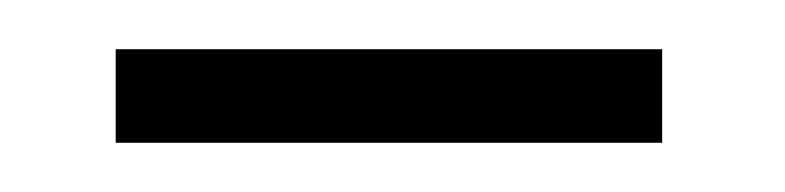

<svg xmlns="http://www.w3.org/2000/svg" viewBox="-20 -606 319 78"><path d="M27 -548H249V-586H27Z"/></svg>

Font: Noto Sans Hebrew Condensed ExtraLight
Style: Regular
Weight: 200
Width: 3
Designer: Monotype Design Team
Foundry: Monotype Imaging Inc.
Version: Version 2.004